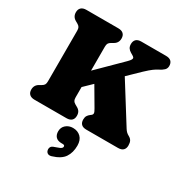

<svg xmlns="http://www.w3.org/2000/svg" viewBox="-218 -860 1228 1295"><g transform="rotate(30 396.0 -212.5)"><path d="M236 -287 491 -539Q507 -555 511.8 -564.2Q516.5 -573.5 512.8 -579.5Q509 -585.5 499 -591L484.5 -599.5Q469 -608.5 461.2 -620.5Q453.5 -632.5 453.5 -651Q453.5 -674 466.5 -687Q479.5 -700 507 -700H698.5Q726 -700 739 -687Q752 -674 752 -651Q752 -632 738.8 -619Q725.5 -606 701 -594Q693 -590 685.2 -585.2Q677.5 -580.5 668 -573.5Q658.5 -566.5 646 -555.8Q633.5 -545 616.5 -529L274 -197.5ZM341.5 -350.5 500 -484 714.5 -141Q722.5 -128.5 730.5 -120.8Q738.5 -113 751.5 -106Q767.5 -97.5 774.5 -84.2Q781.5 -71 781.5 -49Q781.5 -26 768.5 -13Q755.5 0 728 0H482.5Q455 0 442.2 -13Q429.5 -26 429.5 -49Q429.5 -67 436.2 -78.2Q443 -89.5 455 -98.5L463 -104.5Q471.5 -111.5 471.2 -121Q471 -130.5 458 -152ZM310.5 -153Q310.5 -136.5 315.5 -127.2Q320.5 -118 334.5 -110L349.5 -101.5Q365.5 -93 373 -80.2Q380.5 -67.5 380.5 -49Q380.5 -25.5 367 -12.8Q353.5 0 327 0H78.5Q52.5 0 38.8 -12.8Q25 -25.5 25 -49Q25 -84.5 56 -101.5L71 -110Q85 -118 90 -127.2Q95 -136.5 95 -153V-547Q95 -563.5 90 -572.8Q85 -582 71 -590L56 -598.5Q25 -615.5 25 -651Q25 -674.5 38.8 -687.2Q52.5 -700 78.5 -700H327Q353.5 -700 367 -687.2Q380.5 -674.5 380.5 -651Q380.5 -615.5 349.5 -598.5L334.5 -590Q320.5 -582 315.5 -572.8Q310.5 -563.5 310.5 -547ZM383.5 163Q353 163 338 147.2Q323 131.5 323 104Q323 73 345.2 53.8Q367.5 34.5 399.5 34.5Q436.5 34.5 460.2 57.5Q484 80.5 484 124Q484 178 459 215.5Q434 253 368 272.5Q350 277.5 339 270.5Q328 263.5 325.5 249.5Q323 236.5 329 225.5Q335 214.5 352 209.5Q376.5 201.5 388.5 196Q400.5 190.5 404.2 185.5Q408 180.5 408 175Q408 163 392.5 163Z"/></g></svg>

Font: Fraunces 144pt S100 Black
Style: Regular
Weight: 900
Version: Version 1.000